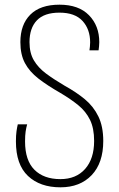

<svg xmlns="http://www.w3.org/2000/svg" viewBox="-20 -790 509 820"><path d="M238 10Q151 10 99.5 -38.5Q48 -87 48 -186Q48 -212 50.5 -229.5Q53 -247 56 -259H96Q92 -245 89.5 -228.5Q87 -212 87 -186Q87 -105 127 -65Q167 -25 238 -25Q305 -25 343.5 -68.5Q382 -112 382 -188Q382 -242 364.5 -278Q347 -314 314.5 -340.5Q282 -367 238 -393Q182 -425 144 -454.5Q106 -484 86.5 -520.5Q67 -557 67 -610Q67 -685 109.5 -727.5Q152 -770 234 -770Q316 -770 360 -725Q404 -680 404 -610Q404 -602 403 -592Q402 -582 401 -575H362Q363 -581 364 -591Q365 -601 365 -609Q365 -665 332.5 -700.5Q300 -736 234 -736Q169 -736 137.5 -703Q106 -670 106 -610Q106 -564 124.5 -532.5Q143 -501 176.5 -476Q210 -451 256 -424Q305 -397 342 -366.5Q379 -336 400 -293Q421 -250 421 -188Q421 -94 371.5 -42Q322 10 238 10Z"/></svg>

Font: Noto Sans Georgian SemiCondensed ExtraLight
Style: Regular
Weight: 200
Width: 4
Designer: Monotype Design Team, Akaki Razmadze
Foundry: Google LLC
Version: Version 2.005; ttfautohint (v1.8.4.7-5d5b)